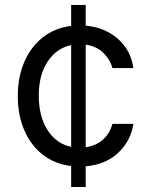

<svg xmlns="http://www.w3.org/2000/svg" viewBox="-20 -747 598 767"><path d="M322.4 0H264.2V-83.8Q197.8 -92 150 -129.6Q102.3 -167.3 76.7 -227.5Q51.1 -287.6 51.1 -362.9Q51.1 -439.6 77.4 -500.2Q103.7 -560.7 151.6 -598.2Q199.6 -635.7 264.2 -643.5V-727.3H322.4V-644.5Q399.1 -637.4 451 -591.8Q502.8 -546.2 512.8 -475.1H429Q420.5 -508.2 393.6 -535.2Q366.8 -562.1 322.4 -568.5V-158.7Q362.6 -164.4 390.6 -188.7Q418.7 -213.1 429 -252.1H512.8Q502.8 -184.7 452.8 -137.1Q402.7 -89.5 322.4 -82.7ZM264.2 -160.5V-566.8Q205.3 -554.3 170.1 -500.7Q134.9 -447.1 134.9 -365.8Q134.9 -282.3 169.7 -227.6Q204.5 -172.9 264.2 -160.5Z"/></svg>

Font: Linik Sans
Style: Regular
Weight: 400
Designer: Rasmus Andersson (font), Marc Monis (original base), Kil Hyung-jin (Pretendard portions), Cristiano Sobral (main changes
Foundry: rsms
Version: Version 3.018;May 31, 2022;FontCreator 14.0.0.2814 64-bit; t